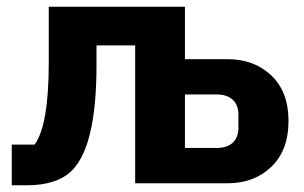

<svg xmlns="http://www.w3.org/2000/svg" viewBox="-20 -545 903 571"><path d="M15 6V-115H83Q125 -173 125 -359V-525H530V-369H657Q736 -369 787 -320.5Q838 -272 838 -185Q838 -98 787 -49Q736 0 657 0H382V-410H267V-351Q267 -111 194 -38Q150 6 60 6ZM530 -105H625Q655 -105 672 -120.5Q689 -136 689 -165V-204Q689 -233 672 -248.5Q655 -264 625 -264H530Z"/></svg>

Font: Aneliza
Style: Bold
Weight: 700
Designer: Mike Abbink, Paul van der Laan, Pieter van Rosmalen
Foundry: Bold Monday
Version: Version 3.0